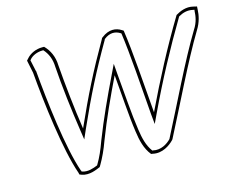

<svg xmlns="http://www.w3.org/2000/svg" viewBox="-92 -759 1133 919"><g transform="rotate(-15 474.5 -300.0)"><path d="M96 -576 109 -513C122 -360 151 -119 195 6L197 15L207 19C243 32 281 14 300 6L306 -4C323 -33 340 -69 355 -111C393 -210 437 -305 483 -400C492 -303 498 -195 510 -114C516 -70 526 -25 554 9L561 10C608 21 648 -8 668 -29L671 -33C749 -183 840 -375 919 -506C941 -541 947 -575 948 -599L949 -616L932 -620C897 -629 866 -615 844 -602C759 -461 689 -326 619 -180C607 -322 596 -489 580 -595L572 -600C547 -616 512 -620 475 -591L471 -588L468 -582C389 -445 337 -341 271 -193C256 -290 242 -423 235 -516C234 -559 217 -594 192 -619H182C152 -619 122 -606 104 -585ZM112 -574 115 -576V-577C128 -593 154 -604 180 -604H184C205 -581 218 -551 219 -513C225 -419 241 -286 256 -188L263 -141L284 -189C350 -337 402 -440 481 -576V-577L482 -579H483V-580C513 -604 541 -601 563 -587L566 -585C581 -479 592 -316 603 -176L608 -125L632 -176C700 -320 772 -454 854 -592C875 -604 899 -612 927 -605L933 -604L932 -597C931 -574 927 -544 906 -512C826 -380 736 -189 658 -39L657 -37C639 -18 605 4 567 -5H564C540 -37 531 -77 525 -119C513 -199 506 -307 497 -404L493 -454L469 -404C423 -309 379 -214 340 -114C325 -72 310 -38 293 -10L290 -5C268 4 240 14 214 5L210 3V-1H209C166 -123 138 -365 125 -517L124 -518Z"/></g></svg>

Font: Snowfall
Style: BlkOlObl
Weight: 900
Designer: Jasper
Foundry: Cannot Into Space Fonts
Version: Version 0.9